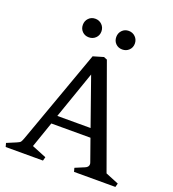

<svg xmlns="http://www.w3.org/2000/svg" viewBox="-163 -955 961 1069"><g transform="rotate(20 318.0 -421.0)"><path d="M467 -70Q467 -76 464 -83L419 -210H187L134 -57L220 -22L214 0H-7L-13 -22L42 -45Q59 -52 63.5 -58Q68 -64 75 -83L275 -640L336 -658L356 -650L571 -54L649 -22L643 0H398L392 -22L447 -45Q467 -53 467 -70ZM302 -542 204 -261H401ZM218.5 -732Q195 -732 179.5 -747.5Q164 -763 164 -786.5Q164 -810 179.5 -826Q195 -842 218.5 -842Q242 -842 258 -826Q274 -810 274 -786.5Q274 -763 258 -747.5Q242 -732 218.5 -732ZM416.5 -732Q393 -732 377.5 -747.5Q362 -763 362 -786.5Q362 -810 377.5 -826Q393 -842 416.5 -842Q440 -842 456 -826Q472 -810 472 -786.5Q472 -763 456 -747.5Q440 -732 416.5 -732Z"/></g></svg>

Font: Fenix
Style: Regular
Weight: 400
Designer: Fernando Diaz
Foundry: Fernando Diaz
Version: 004.301